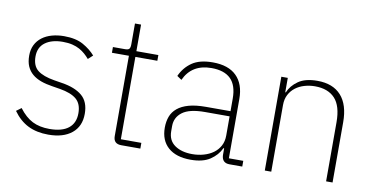

<svg xmlns="http://www.w3.org/2000/svg" viewBox="-67 -832 2000 1024"><g transform="rotate(10 933.5 -320.0)"><path d="M237 12Q174 12 127.5 -11Q81 -34 46 -83L73 -103Q107 -58 145.5 -38.5Q184 -19 238 -19Q306 -19 341 -47Q376 -75 376 -128Q376 -179 346.5 -204Q317 -229 256 -239L213 -246Q179 -251 151.5 -261Q124 -271 104.5 -287.5Q85 -304 74.5 -328Q64 -352 64 -386Q64 -419 76.5 -444Q89 -469 111.5 -486Q134 -503 164.5 -511.5Q195 -520 230 -520Q294 -520 334 -497.5Q374 -475 400 -445L375 -422Q364 -435 350.5 -447Q337 -459 320 -468.5Q303 -478 280.5 -483.5Q258 -489 229 -489Q169 -489 133.5 -463Q98 -437 98 -387Q98 -336 128 -312.5Q158 -289 219 -279L262 -272Q333 -261 371.5 -228.5Q410 -196 410 -131Q410 -63 364 -25.5Q318 12 237 12Z M631 0Q588 0 588 -42V-477H496V-508H562Q579 -508 584.5 -515Q590 -522 590 -539V-652H623V-508H742V-477H623V-31H734V0Z M1217 0Q1176 0 1174 -42V-79H1170Q1152 -40 1113 -14Q1074 12 1008 12Q929 12 886 -26Q843 -64 843 -133Q843 -166 853 -193Q863 -220 886.5 -239.5Q910 -259 947.5 -269.5Q985 -280 1040 -280H1173V-348Q1173 -420 1138 -454.5Q1103 -489 1034 -489Q927 -489 886 -399L861 -416Q882 -463 923 -491.5Q964 -520 1035 -520Q1120 -520 1164 -476.5Q1208 -433 1208 -352V-31H1286V0ZM1011 -19Q1044 -19 1073.5 -27.5Q1103 -36 1125 -52Q1147 -68 1160 -92Q1173 -116 1173 -148V-252H1040Q956 -252 918 -223.5Q880 -195 880 -148V-120Q880 -70 916.5 -44.5Q953 -19 1011 -19Z M1408 0V-508H1443V-430H1446Q1461 -467 1498.5 -493.5Q1536 -520 1602 -520Q1686 -520 1730.5 -470.5Q1775 -421 1775 -326V0H1740V-320Q1740 -408 1702.5 -448.5Q1665 -489 1594 -489Q1565 -489 1537.5 -481Q1510 -473 1489 -457Q1468 -441 1455.5 -417Q1443 -393 1443 -361V0Z"/></g></svg>

Font: IBM Plex Sans Hebrew ExtLt
Style: Regular
Weight: 200
Designer: Mike Abbink, Paul van der Laan, Pieter van Rosmalen, Yanek Iontef
Foundry: Bold Monday
Version: Version 1.3